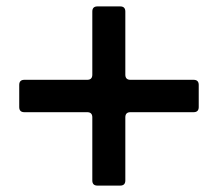

<svg xmlns="http://www.w3.org/2000/svg" viewBox="-20 -637 680 599"><path d="M284 -58Q268 -58 268 -74V-271Q268 -287 252 -287H56Q40 -287 40 -303V-372Q40 -388 56 -388H252Q268 -388 268 -404V-601Q268 -617 284 -617H355Q371 -617 371 -601V-404Q371 -388 387 -388H584Q600 -388 600 -372V-303Q600 -287 584 -287H387Q371 -287 371 -271V-74Q371 -58 355 -58Z"/></svg>

Font: Open Sauce Two
Style: Bold
Weight: 700
Designer: Alfredo Marco Pradil
Foundry: Creative Sauce Fz LLC
Version: Version 1.477